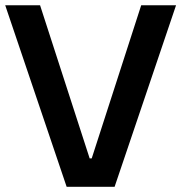

<svg xmlns="http://www.w3.org/2000/svg" viewBox="-20 -717 696 737"><path d="M235.8 0 0 -696.8H133.8L324.2 -108.9H332L522 -696.8H655.8L419.9 0Z"/></svg>

Font: Doppio One
Style: Regular
Weight: 400
Designer: Szymon Celej
Foundry: Szymon Celej
Version: Version 1.002